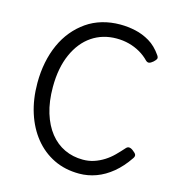

<svg xmlns="http://www.w3.org/2000/svg" viewBox="-129 -999 1033 1128"><g transform="rotate(15 387.5 -435.5)"><path d="M455 19Q369 19 300.5 -14.5Q232 -48 183 -108.5Q134 -169 107.5 -251.5Q81 -334 81 -433Q81 -499 93 -558.5Q105 -618 128 -669Q151 -720 184.5 -760.5Q218 -801 260.5 -830.5Q303 -860 354.5 -875Q406 -890 464 -890Q510 -890 556 -880Q602 -870 644 -845Q686 -820 719 -772Q728 -759 724 -750.5Q720 -742 708 -731Q694 -719 684 -717Q674 -715 664 -724Q639 -750 607.5 -768Q576 -786 540 -795.5Q504 -805 464 -805Q422 -805 384.5 -794Q347 -783 314.5 -761Q282 -739 256.5 -707Q231 -675 212.5 -633.5Q194 -592 184.5 -542Q175 -492 175 -433Q175 -345 196 -276.5Q217 -208 254.5 -161Q292 -114 343 -90Q394 -66 455 -66Q491 -66 522.5 -76.5Q554 -87 582.5 -105Q611 -123 635 -147Q659 -171 682 -197Q691 -207 702.5 -205.5Q714 -204 727 -193Q742 -182 745 -173Q748 -164 740 -152Q701 -94 655 -56Q609 -18 558.5 0.5Q508 19 455 19Z"/></g></svg>

Font: Playwrite GB J
Style: Regular
Weight: 400
Designer: Veronika Burian, José Scaglione
Foundry: TypeTogether
Version: Version 1.002